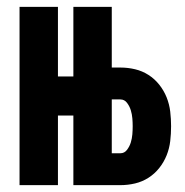

<svg xmlns="http://www.w3.org/2000/svg" viewBox="-20 -540 540 560"><path d="M37 0V-520H149V-317H194V-520H306V-343H331Q353 -343 374 -338Q395 -333 413 -321.5Q431 -310 444.5 -293Q458 -276 466 -256Q474 -236 476.5 -214.5Q479 -193 479 -172Q479 -150 476.5 -128.5Q474 -107 466 -87Q458 -67 444.5 -50Q431 -33 413 -21.5Q395 -10 374 -5Q353 0 331 0H194V-203H149V0ZM306 -93H331Q343 -93 350.5 -103Q358 -113 361.5 -124.5Q365 -136 366 -148Q367 -160 367 -172Q367 -183 366 -195Q365 -207 361.5 -218.5Q358 -230 350.5 -240Q343 -250 331 -250H306Z"/></svg>

Font: Iosevka SS18 Heavy
Style: Regular
Weight: 900
Monospace: yes
Designer: Belleve Invis
Foundry: Belleve Invis
Version: Version 25.1.1; ttfautohint (v1.8.4)